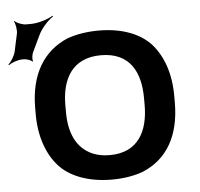

<svg xmlns="http://www.w3.org/2000/svg" viewBox="-131 -871 975 938"><g transform="rotate(-5 356.5 -401.5)"><path d="M719 -339V-371C719 -481 687 -568 635 -627C587 -681 501 -721 379 -721C323 -721 272 -713 226 -697C104 -647 37 -534 37 -371V-339C37 -230 70 -142 122 -84C170 -30 259 10 380 10C436 10 488 2 534 -15C654 -65 719 -175 719 -339ZM380 -110C349 -110 322 -115 298 -125C217 -159 185 -239 185 -339V-372C185 -498 237 -600 379 -600C523 -600 571 -498 571 -372V-339C571 -214 522 -110 380 -110ZM-20 -742 -39 -654C-44 -633 -62 -604 -75 -594L-72 -591C-59 -601 -28 -613 -6 -613H4C16 -613 39 -605 43 -598L47 -600C42 -607 45 -631 50 -642L89 -724C104 -757 140 -795 163 -809L161 -813C138 -798 88 -782 52 -782H28C11 -782 -18 -793 -26 -803L-30 -801C-22 -791 -17 -759 -20 -742Z"/></g></svg>

Font: Asimov
Style: EdgeWide
Weight: 500
Designer: Google
Version: Version 2.000980: 2014